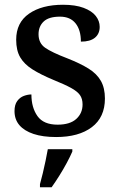

<svg xmlns="http://www.w3.org/2000/svg" viewBox="-20 -566 501 807"><path d="M216 10Q160 10 121 -3Q82 -16 61.5 -40Q41 -64 41 -99Q41 -126 52.5 -141.5Q64 -157 80.5 -163Q97 -169 112 -169Q112 -114 137.5 -78Q163 -42 222 -42Q274 -42 300.5 -66Q327 -90 327 -127Q327 -151 316 -166.5Q305 -182 278.5 -196.5Q252 -211 205 -230Q152 -252 117 -274Q82 -296 65 -325Q48 -354 48 -399Q48 -471 102 -508.5Q156 -546 245 -546Q297 -546 331.5 -533Q366 -520 382.5 -499Q399 -478 399 -453Q399 -424 379 -407.5Q359 -391 320 -391Q320 -440 297.5 -468Q275 -496 232 -496Q185 -496 163.5 -475.5Q142 -455 142 -422Q142 -385 169.5 -365.5Q197 -346 265 -320Q318 -299 352.5 -277.5Q387 -256 404 -226Q421 -196 421 -152Q421 -73 366 -31.5Q311 10 216 10ZM148 208Q154 187 160 161.5Q166 136 171.5 110Q177 84 181 61H284V71Q275 92 260.5 119Q246 146 229 173Q212 200 197 221H148Z"/></svg>

Font: Noto Rashi Hebrew Medium
Style: Regular
Weight: 500
Version: Version 1.006